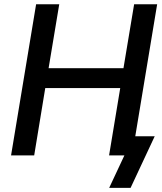

<svg xmlns="http://www.w3.org/2000/svg" viewBox="-20 -748 779 924"><path d="M33.2 0 153.8 -727.5H265.1L213.9 -419.9H574.2L625.5 -727.5H736.3L615.7 0H504.9L558.6 -324.2H197.8L144.5 0ZM505.4 156.2 578.6 0H543.9L559.1 -92.3H724.6L608.4 156.2Z"/></svg>

Font: Inter 17pt Medium
Style: Italic
Weight: 500
Italic angle: -9.3988°
Version: Version 4.001;git-66647c0bb